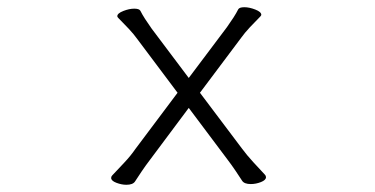

<svg xmlns="http://www.w3.org/2000/svg" viewBox="-20 -502 1040 532"><path d="M503 -203 611 -59Q621 -46 632.5 -29Q644 -12 651 -1Q657 8 675 8Q689 8 703 2.5Q717 -3 717 -11Q717 -15 714 -18Q700 -33 682 -52.5Q664 -72 650 -91L534 -245L648 -397Q658 -411 672 -426Q686 -441 701 -456Q704 -459 704 -461Q704 -469 687.5 -475.5Q671 -482 657 -482Q643 -482 640 -476Q635 -466 627 -453.5Q619 -441 609 -427L503 -286L400 -423Q390 -437 382 -449.5Q374 -462 369 -472Q366 -478 352 -478Q338 -478 321.5 -471.5Q305 -465 305 -457Q305 -455 308 -452Q323 -437 337 -422Q351 -407 361 -393L472 -245L355 -89Q342 -70 323.5 -50.5Q305 -31 291 -16Q288 -13 288 -9Q288 -1 302.5 4.5Q317 10 330 10Q348 10 354 1Q361 -10 372.5 -27Q384 -44 394 -57Z"/></svg>

Font: Klee One
Style: Regular
Weight: 400
Designer: Fontworks Inc.
Foundry: Fontworks Inc.
Version: Version 1.100